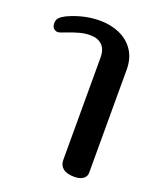

<svg xmlns="http://www.w3.org/2000/svg" viewBox="-136 -648 753 903"><g transform="rotate(20 240.0 -196.0)"><path d="M269 113V-399Q269 -441 247.5 -461.5Q226 -482 188 -482Q163 -482 136.5 -475Q110 -468 76 -455Q70 -453 57.5 -448Q45 -443 38 -443Q27 -443 18 -451.5Q9 -460 9 -477Q9 -495 19 -505Q29 -515 48 -525Q127 -562 209 -562Q262 -562 306.5 -542.5Q351 -523 377.5 -484Q404 -445 404 -388V129Q404 147 388 158.5Q372 170 344 170Q307 170 288 155Q269 140 269 113Z"/></g></svg>

Font: Maitree
Style: Bold
Weight: 700
Designer: CadsonDemak Team
Foundry: CadsonDemak
Version: Version 1.002